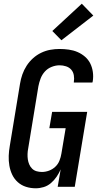

<svg xmlns="http://www.w3.org/2000/svg" viewBox="-20 -1007 540 1035"><path d="M173 8Q145 8 120 0Q95 -8 76 -25Q57 -42 46 -65Q35 -88 30.5 -114Q26 -140 27 -167Q28 -194 33 -222L88 -556Q92 -581 100.5 -605.5Q109 -630 123.5 -652.5Q138 -675 158 -693Q178 -711 202 -722.5Q226 -734 251 -738.5Q276 -743 301 -743Q326 -743 351 -739.5Q376 -736 398 -726.5Q420 -717 438 -701.5Q456 -686 466.5 -665Q477 -644 480.5 -619Q484 -594 480 -569Q479 -567 479 -565.5Q479 -564 478 -562H378Q378 -563 378 -563.5Q378 -564 378 -565Q381 -583 378 -601Q375 -619 364 -631.5Q353 -644 336 -649.5Q319 -655 301 -655Q280 -655 258.5 -646.5Q237 -638 222 -621.5Q207 -605 199 -584Q191 -563 187 -542L132 -207Q129 -192 128.5 -177Q128 -162 130 -148Q132 -134 137.5 -121Q143 -108 153 -98Q163 -88 177 -84Q191 -80 206 -80Q225 -80 244 -87Q263 -94 278 -108Q293 -122 300.5 -141Q308 -160 311 -179L334 -316H246L261 -404H450L383 0H291L307 -94Q298 -73 285 -54Q272 -35 254.5 -20Q237 -5 215.5 1.5Q194 8 173 8ZM311 -790 262 -840 421 -987 483 -923Z"/></svg>

Font: Iosevka Curly Semibold Oblique
Style: Regular
Weight: 600
Italic angle: -9°
Monospace: yes
Designer: Belleve Invis
Foundry: Belleve Invis
Version: Version 11.1.0; ttfautohint (v1.8.3)